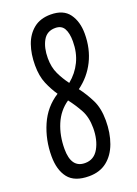

<svg xmlns="http://www.w3.org/2000/svg" viewBox="-143 -768 597 837"><g transform="rotate(-20 155.5 -350.0)"><path d="M121 10Q54 10 25 -27Q-4 -64 -4 -128Q-4 -204 25 -270.5Q54 -337 114 -375Q94 -404 79 -439.5Q64 -475 64 -525Q64 -577 78.5 -618.5Q93 -660 124 -685Q155 -710 203 -710Q262 -710 288.5 -673.5Q315 -637 315 -581Q315 -511 287 -455Q259 -399 208 -362Q233 -329 252.5 -290Q272 -251 272 -194Q272 -136 255 -89.5Q238 -43 204.5 -16.5Q171 10 121 10ZM127 -535Q127 -493 142 -461.5Q157 -430 178 -402Q215 -432 235 -473.5Q255 -515 255 -567Q255 -605 243 -626.5Q231 -648 202 -648Q163 -648 145 -615.5Q127 -583 127 -535ZM60 -138Q60 -50 124 -50Q166 -50 187.5 -88.5Q209 -127 209 -182Q209 -232 190 -266.5Q171 -301 147 -332Q103 -302 81.5 -251Q60 -200 60 -138Z"/></g></svg>

Font: Georama ExtraCondensed
Style: Italic
Weight: 400
Width: 2
Italic angle: -9°
Designer: Jean-Baptiste Levee
Foundry: Production Type
Version: Version 1.000